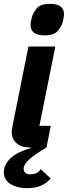

<svg xmlns="http://www.w3.org/2000/svg" viewBox="-29 -767 353 999"><path d="M235 -112 213 0Q158 33 133 54Q108 75 101 88Q94 101 94 111Q94 123 102 131.5Q110 140 129 140Q145 140 159 134.5Q173 129 183 113L235 162Q216 184 186.5 198Q157 212 110 212Q61 212 26 190.5Q-9 169 -9 129Q-9 104 6 80Q21 56 52 36.5Q83 17 131 4L130 0H122Q82 0 57 -22Q32 -44 32 -80Q32 -86 33 -92Q34 -98 35 -105L119 -525H259L176 -112ZM202 -583Q165 -583 147.5 -597Q130 -611 130 -635Q130 -644 132 -655Q134 -666 136 -675Q143 -701 162.5 -724Q182 -747 232 -747Q269 -747 286.5 -733Q304 -719 304 -695Q304 -686 302 -675Q300 -664 298 -655Q291 -629 271.5 -606Q252 -583 202 -583Z"/></svg>

Font: IBM Plex Sans Var
Style: Italic
Weight: 400
Italic angle: -11.31°
Designer: Mike Abbink, Paul van der Laan, Pieter van Rosmalen
Foundry: Bold Monday
Version: Version 1.001